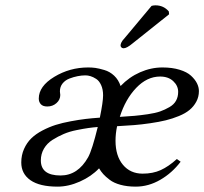

<svg xmlns="http://www.w3.org/2000/svg" viewBox="-20 -693 769 723"><path d="M431.2 -252.9Q464.4 -254.9 486.3 -256.8Q508.3 -258.8 536.6 -262.9Q564.9 -267.1 583 -273.4Q601.1 -279.8 617.9 -289.6Q634.8 -299.3 642.8 -313.7Q650.9 -328.1 650.9 -347.2Q650.9 -370.1 632.3 -387.5Q613.8 -404.8 583 -404.8Q533.7 -404.8 492.9 -362.1Q452.1 -319.3 431.2 -252.9ZM348.1 -214.8Q330.1 -213.4 312.7 -210.9Q295.4 -208.5 268.6 -203.1Q241.7 -197.8 220 -188.5Q198.2 -179.2 177.7 -166.3Q157.2 -153.3 145.5 -133.3Q133.8 -113.3 133.8 -88.9Q133.8 -32.2 208 -32.2Q273.4 -32.2 312 -101.1Q327.1 -128.9 348.1 -214.8ZM368.2 -334Q368.2 -356.4 360.8 -372.6Q353.5 -388.7 342 -396Q330.6 -403.3 320.8 -406.2Q311 -409.2 301.8 -409.2Q287.6 -409.2 272.5 -406.2Q257.3 -403.3 241.5 -397.2Q225.6 -391.1 215.6 -378.7Q205.6 -366.2 205.6 -349.1Q205.6 -345.7 206.3 -341.8Q207 -337.9 207 -335.4Q207 -317.4 192.6 -304.7Q178.2 -292 158.2 -292Q141.6 -292 133.8 -300.5Q126 -309.1 126 -321.8Q126 -368.2 184.3 -403.6Q242.7 -439 312 -439Q325.7 -439 338.9 -437.3Q352.1 -435.5 372.8 -429.4Q393.6 -423.3 409.9 -408Q426.3 -392.6 434.1 -369.1Q466.3 -402.8 507.6 -420.9Q548.8 -439 591.8 -439Q628.4 -439 656.2 -430.4Q684.1 -421.9 699.2 -408Q714.4 -394 721.7 -379.4Q729 -364.7 729 -350.1Q729 -328.1 719.2 -310.1Q709.5 -292 693.8 -279.1Q678.2 -266.1 653.8 -256.1Q629.4 -246.1 604.5 -240Q579.6 -233.9 546.1 -229Q512.7 -224.1 484.6 -221.9Q456.5 -219.7 420.9 -217.8Q415 -189.5 415 -163.1Q415 -106 442.9 -72.5Q470.7 -39.1 517.1 -39.1Q555.7 -39.1 585.2 -52.5Q614.7 -65.9 646 -94.2L660.2 -84Q627.9 -41.5 583.5 -15.9Q539.1 9.8 491.2 9.8Q459 9.8 433.8 2.9Q408.7 -3.9 393.1 -15.9Q377.4 -27.8 368.9 -37.4Q360.4 -46.9 353 -59.1Q323.7 -28.3 280.8 -9.3Q237.8 9.8 196.8 9.8Q129.4 9.8 94.7 -14.4Q60.1 -38.6 60.1 -81.1Q60.1 -108.9 70.6 -132.3Q81.1 -155.8 97.9 -172.1Q114.7 -188.5 139.9 -201.7Q165 -214.8 189.9 -222.7Q214.8 -230.5 246.3 -236.3Q277.8 -242.2 302.5 -245.1Q327.1 -248 356 -250Q368.2 -309.6 368.2 -334ZM550.8 -670.9Q557.6 -672.9 565.4 -672.9Q596.2 -672.9 615.7 -649.9L616.7 -639.2L479.5 -529.8Q457.5 -511.2 445.3 -511.2Q439.9 -511.2 436.5 -515.1Q433.1 -519 434.1 -523.9Q435.1 -529.3 437.5 -533.9Q439.9 -538.6 441.9 -541L451.2 -551.8Z"/></svg>

Font: Linux Libertine G
Style: Italic
Weight: 400
Italic angle: -12°
Designer: Philipp H. Poll
Foundry: Philipp H. Poll
Version: Version 5.1.3